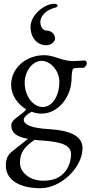

<svg xmlns="http://www.w3.org/2000/svg" viewBox="-20 -709 481 1019"><path d="M225 -469C254 -469 272 -489 272 -505C272 -527 254 -547 225 -547C206 -547 194 -571 194 -592C194 -626 228 -658 272 -668C281 -670 286 -675 286 -679C286 -684 280 -689 268 -689C216 -689 142 -630 142 -566C142 -510 177 -469 225 -469ZM428 -388C418 -388 389 -385 373 -385C353 -385 338 -386 306 -395C278 -403 252 -416 213 -416C122 -416 39 -351 39 -258C39 -205 73 -156 119 -129C111 -117 102 -110 63 -81C47 -68 40 -57 40 -44C40 -6 64 16 128 28C96 54 63 79 44 95C21 113 11 135 11 170C11 244 81 290 195 290C303 290 418 180 418 77C418 16 359 -17 236 -24C151 -29 106 -46 106 -74C106 -86 124 -104 148 -116C165 -109 183 -106 201 -106C287 -106 360 -193 360 -295C360 -313 363 -332 366 -341C368 -346 378 -349 396 -349H423C425 -349 428 -351 431 -354C437 -360 441 -368 441 -373C441 -382 435 -388 428 -388ZM207 -141C155 -141 111 -200 111 -270C111 -331 153 -386 200 -386C249 -386 295 -333 295 -275C295 -199 257 -141 207 -141ZM357 109C357 155 337 198 304 223C280 241 249 250 209 250C140 250 86 208 86 155C86 104 106 72 164 33C177 35 191 36 207 37C313 44 357 65 357 109Z"/></svg>

Font: Garamond-Math
Style: Regular
Weight: 400
Version: Version 2019-08-16